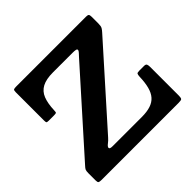

<svg xmlns="http://www.w3.org/2000/svg" viewBox="-179 -945 1139 1139"><g transform="rotate(-45 390.5 -375.0)"><path d="M97 -750Q80.2 -750 75.1 -747Q70 -744 70 -727V-490.5Q70 -477.2 72.6 -473.6Q75.2 -470 89 -470H132.5Q148.5 -470 151.8 -472.7Q155 -475.5 155.3 -491Q157.3 -547.5 171.8 -583.7Q186.3 -620 219.4 -637.5Q252.5 -655 310 -655H472Q490.2 -655 499.5 -653Q508.7 -651 508.7 -645.2Q508.7 -637.2 499.6 -628.1Q490.5 -619 481.5 -608.5L52 -127.8Q43 -118.3 39 -110.5Q35 -102.8 35 -83V-23.5Q35 -7.3 40.2 -3.6Q45.5 0 61.5 0H708Q729 0 734.5 -4.6Q740 -9.3 740 -30V-270.5Q740 -284 736.6 -292Q733.3 -300 718.5 -300H677.8Q661.8 -300 658.6 -294.4Q655.5 -288.8 654.7 -273.5Q653.2 -224.8 644.1 -190.6Q635 -156.5 616.5 -135.5Q598 -114.5 568.1 -104.8Q538.3 -95 495 -95H250.5Q236 -95 230.9 -97.8Q225.8 -100.5 225.8 -105Q225.8 -114 240.9 -125.5Q256 -137 267.5 -150.3L682.8 -615.5Q693 -626.5 699 -636.7Q705 -647 705 -669V-726Q705 -740.7 700.5 -745.4Q696 -750 682 -750Z"/></g></svg>

Font: Besley
Style: Regular
Weight: 400
Designer: Owen Earl
Foundry: indestructible type*
Version: Version 4.000